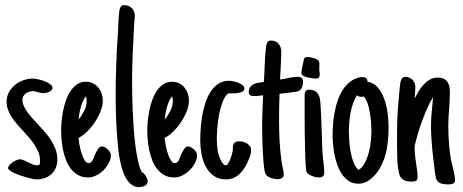

<svg xmlns="http://www.w3.org/2000/svg" viewBox="-20 -708 1846 765"><path d="M189 -357.9Q189 -352.1 184.8 -348.1Q180.7 -344.2 174.8 -341.6Q168.9 -338.9 162.8 -337.9Q156.7 -336.9 152.8 -336.9Q147 -336.9 141.6 -338.1Q136.2 -339.4 130.9 -340.8Q125.5 -342.3 120.6 -343.5Q115.7 -344.7 110.4 -344.7Q103 -344.7 95.7 -342.3Q88.4 -339.8 82.5 -335.4Q76.7 -331.1 73 -324.7Q69.3 -318.4 69.3 -310.5Q69.3 -298.8 74.2 -287.4Q79.1 -275.9 87.2 -264.2Q95.2 -252.4 105.7 -240.5Q116.2 -228.5 127.9 -216.3Q142.1 -200.7 156.5 -184.6Q170.9 -168.5 182.4 -150.9Q193.8 -133.3 201.2 -113.8Q208.5 -94.2 208.5 -72.8Q208.5 -54.2 202.4 -39.6Q196.3 -24.9 185.3 -14.6Q174.3 -4.4 158.9 1.2Q143.6 6.8 125.5 6.8Q120.6 6.8 110.6 4.9Q100.6 2.9 87.9 -0.7Q75.2 -4.4 61.8 -8.8Q48.3 -13.2 37.4 -18.3Q26.4 -23.4 19.3 -28.6Q12.2 -33.7 12.2 -38.1Q12.2 -43.9 17.6 -50Q22.9 -56.2 30.3 -61.3Q37.6 -66.4 45.7 -69.8Q53.7 -73.2 59.1 -73.2Q66.4 -73.2 74.5 -69.8Q82.5 -66.4 90.8 -62Q100.1 -57.1 109.6 -53.2Q119.1 -49.3 129.4 -49.3Q137.2 -49.3 138.4 -54.7Q139.6 -60.1 139.6 -66.9Q139.6 -84 133.8 -99.4Q127.9 -114.7 118.7 -129.4Q109.4 -144 97.2 -158Q85 -171.9 72.8 -185.5Q60.1 -199.2 48.1 -212.9Q36.1 -226.6 26.9 -241Q17.6 -255.4 12 -270.5Q6.3 -285.6 6.3 -302.7Q6.3 -323.7 15.6 -340.6Q24.9 -357.4 39.8 -369.6Q54.7 -381.8 73.5 -388.4Q92.3 -395 111.3 -395Q117.7 -395 130.9 -392.3Q144 -389.6 156.7 -384.8Q169.4 -379.9 179.2 -373Q189 -366.2 189 -357.9Z M421.9 -89.4Q421.9 -74.7 413.8 -59.1Q405.8 -43.5 393.1 -30.5Q380.4 -17.6 364 -9.3Q347.7 -1 331.5 -1Q308.6 -1 292 -10Q275.4 -19 263.2 -34.4Q251 -49.8 243.4 -69.3Q235.8 -88.9 231.4 -109.6Q227.1 -130.4 225.3 -151.1Q223.6 -171.9 223.6 -189Q223.6 -203.6 225.3 -223.6Q227.1 -243.7 231.2 -265.1Q235.4 -286.6 242.7 -307.6Q250 -328.6 261 -345.2Q272 -361.8 287.4 -372.1Q302.7 -382.3 322.8 -382.3Q338.4 -382.3 350.8 -376Q363.3 -369.6 371.8 -359.1Q380.4 -348.6 385 -335Q389.6 -321.3 389.6 -306.6Q389.6 -287.6 380.9 -265.1Q372.1 -242.7 358.2 -221.7Q344.2 -200.7 326.9 -183.8Q309.6 -167 292.5 -158.2Q293.5 -149.4 296.4 -132.6Q299.3 -115.7 304.4 -99.1Q309.6 -82.5 316.7 -70.3Q323.7 -58.1 333.5 -58.1Q338.4 -58.1 342 -61Q345.7 -64 348.6 -68.8Q351.6 -73.7 353.8 -79.6Q356 -85.4 357.9 -90.8L360.8 -97.7Q361.8 -99.1 362.1 -99.6Q362.3 -100.1 362.8 -101.1Q366.2 -107.4 369.4 -112.8Q372.6 -118.2 378.4 -122.1H377.9Q379.9 -124 382.1 -124.3Q384.3 -124.5 386.2 -124.5Q391.6 -124.5 397.9 -121.1Q404.3 -117.7 409.7 -112.5Q415 -107.4 418.5 -101.3Q421.9 -95.2 421.9 -89.4ZM325.2 -304.7Q325.2 -309.6 324.7 -314.9Q324.2 -320.3 322.3 -324.2Q315.4 -315.9 310.3 -304.4Q305.2 -293 301.8 -280.5Q298.3 -268.1 296.1 -255.4Q293.9 -242.7 293 -231.9Q305.7 -247.1 315.4 -266.4Q325.2 -285.6 325.2 -304.7Z M568.4 14.2Q568.4 21 564.9 25.4Q561.5 29.8 556.4 32.5Q551.3 35.2 545.2 36.4Q539.1 37.6 534.2 37.6Q517.1 37.6 504.4 27.8Q491.7 18.1 482.4 2.7Q473.1 -12.7 467.3 -32.5Q461.4 -52.2 457.5 -72Q453.6 -91.8 451.7 -110.1Q449.7 -128.4 448.7 -141.6Q444.3 -187 442.6 -233.9Q440.9 -280.8 440.9 -326.7Q440.9 -452.1 449.7 -575.2Q449.7 -577.1 450 -579.6Q450.2 -582 450.2 -584.5Q450.7 -594.7 451.2 -608.2Q451.7 -621.6 452.6 -634.8Q453.6 -647.9 454.8 -658.9Q456.1 -669.9 458 -674.3V-673.8Q460 -680.7 463.4 -684.1Q466.8 -687.5 475.1 -687.5Q492.7 -687.5 504.9 -675.8Q517.1 -664.1 517.1 -646.5Q517.1 -642.6 516.8 -638.9Q516.6 -635.3 516.1 -631.8Q515.6 -628.4 515.4 -625.2Q515.1 -622.1 515.1 -619.6Q513.7 -600.6 512.9 -581.8Q512.2 -563 511.2 -543.9Q508.8 -502 507.6 -460.2Q506.3 -418.5 506.3 -376Q506.3 -357.9 506.8 -328.6Q507.3 -299.3 508.8 -264.9Q510.3 -230.5 512.9 -193.8Q515.6 -157.2 520 -124Q524.4 -90.8 530.5 -64Q536.6 -37.1 544.9 -22.5Q549.3 -20.5 553.5 -16.4Q557.6 -12.2 560.8 -7.1Q564 -2 566.2 3.7Q568.4 9.3 568.4 14.2Z M765.1 -89.4Q765.1 -74.7 757.1 -59.1Q749 -43.5 736.3 -30.5Q723.6 -17.6 707.3 -9.3Q690.9 -1 674.8 -1Q651.9 -1 635.3 -10Q618.7 -19 606.4 -34.4Q594.2 -49.8 586.7 -69.3Q579.1 -88.9 574.7 -109.6Q570.3 -130.4 568.6 -151.1Q566.9 -171.9 566.9 -189Q566.9 -203.6 568.6 -223.6Q570.3 -243.7 574.5 -265.1Q578.6 -286.6 585.9 -307.6Q593.3 -328.6 604.2 -345.2Q615.2 -361.8 630.6 -372.1Q646 -382.3 666 -382.3Q681.6 -382.3 694.1 -376Q706.5 -369.6 715.1 -359.1Q723.6 -348.6 728.3 -335Q732.9 -321.3 732.9 -306.6Q732.9 -287.6 724.1 -265.1Q715.3 -242.7 701.4 -221.7Q687.5 -200.7 670.2 -183.8Q652.8 -167 635.7 -158.2Q636.7 -149.4 639.6 -132.6Q642.6 -115.7 647.7 -99.1Q652.8 -82.5 659.9 -70.3Q667 -58.1 676.8 -58.1Q681.6 -58.1 685.3 -61Q689 -64 691.9 -68.8Q694.8 -73.7 697 -79.6Q699.2 -85.4 701.2 -90.8L704.1 -97.7Q705.1 -99.1 705.3 -99.6Q705.6 -100.1 706.1 -101.1Q709.5 -107.4 712.6 -112.8Q715.8 -118.2 721.7 -122.1H721.2Q723.1 -124 725.3 -124.3Q727.5 -124.5 729.5 -124.5Q734.9 -124.5 741.2 -121.1Q747.6 -117.7 752.9 -112.5Q758.3 -107.4 761.7 -101.3Q765.1 -95.2 765.1 -89.4ZM668.5 -304.7Q668.5 -309.6 668 -314.9Q667.5 -320.3 665.5 -324.2Q658.7 -315.9 653.6 -304.4Q648.4 -293 645 -280.5Q641.6 -268.1 639.4 -255.4Q637.2 -242.7 636.2 -231.9Q648.9 -247.1 658.7 -266.4Q668.5 -285.6 668.5 -304.7Z M980.5 -109.4Q980.5 -99.1 977.1 -88.4Q973.6 -77.6 969.2 -67.9Q963.4 -53.7 955.1 -40.3Q946.8 -26.9 936 -16.4Q925.3 -5.9 911.6 0.5Q897.9 6.8 880.9 6.8Q850.6 6.8 830.6 -8.3Q810.5 -23.4 798.8 -46.4Q787.1 -69.3 782.5 -96.7Q777.8 -124 777.8 -148.4Q777.8 -166.5 779.3 -191.2Q780.8 -215.8 784.9 -242.2Q789.1 -268.6 797.1 -294.4Q805.2 -320.3 817.9 -340.6Q830.6 -360.8 848.9 -373.5Q867.2 -386.2 892.6 -386.2Q897.9 -386.2 908.2 -384.3Q918.5 -382.3 928.5 -378.7Q938.5 -375 946 -368.9Q953.6 -362.8 953.6 -355Q953.6 -347.7 947 -343.8Q940.4 -339.8 931.4 -338.1Q922.4 -336.4 912.8 -336.2Q903.3 -335.9 897.5 -335.9H888.7Q875 -323.7 866.2 -300Q857.4 -276.4 852.5 -249.5Q847.7 -222.7 845.7 -196.5Q843.8 -170.4 843.8 -153.8Q843.8 -130.4 847.4 -107.7Q851.1 -85 862.3 -64.9Q864.7 -60.5 869.4 -54.9Q874 -49.3 879.9 -49.3Q884.3 -49.3 888.9 -56.6Q893.6 -64 897.5 -73.7Q901.4 -83.5 903.8 -92.8Q906.2 -102.1 907.2 -106.4Q907.7 -108.4 907.7 -110.8Q907.7 -113.3 907.7 -115.7Q907.7 -120.1 908 -124.3Q908.2 -128.4 909.2 -130.9Q912.6 -139.2 918.2 -142.1Q923.8 -145 932.1 -145Q939.5 -145 947.8 -143.1Q956.1 -141.1 963.4 -136.7Q970.7 -132.3 975.6 -125.5Q980.5 -118.7 980.5 -109.4Z M1110.4 -12.2Q1110.4 -6.8 1107.9 -3.2Q1105.5 0.5 1101.8 2.4Q1098.1 4.4 1094 5.1Q1089.8 5.9 1085.9 5.9Q1080.6 5.9 1073.5 4.6Q1066.4 3.4 1059.6 1Q1052.7 -1.5 1047.1 -5.1Q1041.5 -8.8 1038.6 -14.2Q1035.6 -19 1033.4 -32.5Q1031.2 -45.9 1029.8 -63.7Q1028.3 -81.5 1027.3 -101.8Q1026.4 -122.1 1025.6 -140.6Q1024.9 -159.2 1024.7 -174.1Q1024.4 -189 1024.4 -196.3Q1024.4 -230.5 1025.6 -262.5Q1026.9 -294.4 1028.3 -328.1Q1025.9 -328.1 1023.4 -327.6Q1021 -327.1 1018.6 -327.1Q1012.2 -326.2 1005.6 -325.7Q999 -325.2 992.2 -325.2Q983.9 -325.2 977.5 -328.1Q971.2 -331.1 971.2 -341.3Q971.2 -353.5 976.6 -360.8Q981.9 -368.2 990.2 -372.3Q998.5 -376.5 1008.3 -378.2Q1018.1 -379.9 1027.3 -380.9Q1028.8 -380.9 1029.3 -381.1Q1029.8 -381.3 1031.2 -381.3Q1031.7 -387.2 1032.2 -395.8Q1032.7 -404.3 1033.2 -414.6Q1033.7 -430.7 1034.7 -449Q1035.6 -467.3 1036.6 -484.1Q1037.6 -501 1039.1 -513.9Q1040.5 -526.9 1042 -532.2Q1044.4 -538.6 1047.6 -542.5Q1050.8 -546.4 1059.6 -546.4Q1079.1 -546.4 1089.8 -533.7Q1100.6 -521 1100.6 -502.4Q1100.6 -481 1099.4 -459.5Q1098.1 -438 1097.2 -416L1095.7 -391.1Q1107.9 -392.6 1120.1 -395.5Q1131.8 -397.9 1143.8 -399.9Q1155.8 -401.9 1167 -401.9Q1176.8 -401.9 1182.1 -396.7Q1187.5 -391.6 1187.5 -381.8Q1187.5 -371.1 1183.6 -360.8Q1179.7 -350.6 1169.9 -345.2H1170.4Q1168.5 -344.2 1158.7 -342.5Q1148.9 -340.8 1136.5 -339.4Q1124 -337.9 1112.1 -336.4Q1100.1 -335 1094.2 -334.5H1093.8Q1092.8 -307.1 1092.3 -280.5Q1091.8 -253.9 1091.8 -226.6Q1091.8 -189 1094 -146.7Q1096.2 -104.5 1101.6 -66.4L1105.5 -44.4Q1107.4 -36.1 1108.9 -28.1Q1110.4 -20 1110.4 -12.2Z M1253.9 -410.6Q1253.9 -402.3 1250.2 -398.7Q1246.6 -395 1236.8 -395Q1232.4 -395 1223.1 -396.2Q1213.9 -397.5 1204.3 -399.9Q1194.8 -402.3 1187.7 -406.7Q1180.7 -411.1 1180.7 -417.5Q1180.7 -419.4 1182.1 -428.5Q1183.6 -437.5 1185.8 -447.8Q1188 -458 1189.7 -466.3Q1191.4 -474.6 1192.4 -475.6V-475.1Q1194.8 -479 1198.2 -480Q1201.7 -481 1205.1 -481Q1209.5 -481 1216.6 -479.7Q1223.6 -478.5 1230.7 -476.3Q1237.8 -474.1 1243.7 -470.7Q1249.5 -467.3 1251 -463.4Q1252.4 -459.5 1252.7 -452.9Q1252.9 -446.3 1252.4 -440.9Q1252.4 -439 1252.2 -436.3Q1252 -433.6 1252 -432.1Q1252 -429.7 1252.2 -427.2Q1252.4 -424.8 1252.9 -422.4Q1253.4 -419.9 1253.7 -417Q1253.9 -414.1 1253.9 -410.6ZM1272 -21.5Q1272 -10.3 1266.8 -5.6Q1261.7 -1 1250.5 -1Q1244.6 -1 1237.5 -2.4Q1230.5 -3.9 1223.6 -6.6Q1216.8 -9.3 1210.9 -13.2Q1205.1 -17.1 1202.1 -22Q1200.2 -24.9 1198.7 -40Q1197.3 -55.2 1196.5 -77.6Q1195.8 -100.1 1195.1 -127.9Q1194.3 -155.8 1194.1 -184.1Q1193.8 -212.4 1193.8 -239.3Q1193.8 -266.1 1193.8 -286.1V-323.7Q1193.8 -328.6 1194.1 -333.5Q1194.3 -338.4 1196 -342Q1197.8 -345.7 1201.4 -348.1Q1205.1 -350.6 1211.9 -350.6Q1233.4 -350.6 1243.4 -338.6Q1253.4 -326.7 1255.9 -306.6Q1258.3 -276.9 1259.5 -247.3Q1260.7 -217.8 1261.7 -187.5Q1262.7 -160.2 1263.4 -133.5Q1264.2 -106.9 1266.6 -80.6Q1267.1 -75.2 1267.6 -70.3Q1268.1 -65.4 1269 -60.5Q1270 -50.8 1271 -41.3Q1272 -31.7 1272 -21.5Z M1528.3 -200.2Q1528.3 -157.7 1521.2 -115.5Q1514.2 -73.2 1492.2 -35.6Q1485.4 -24.4 1476.6 -13.9Q1467.8 -3.4 1457.3 5.1Q1446.8 13.7 1434.3 18.8Q1421.9 23.9 1408.2 23.9Q1386.7 23.9 1370.8 13.9Q1355 3.9 1343.5 -12.5Q1332 -28.8 1324.5 -49.6Q1316.9 -70.3 1312.7 -92Q1308.6 -113.8 1306.9 -134.3Q1305.2 -154.8 1305.2 -170.4Q1305.2 -188 1306.6 -209Q1308.1 -230 1311.8 -252Q1315.4 -273.9 1321.5 -295.4Q1327.6 -316.9 1337.4 -335.7Q1347.2 -354.5 1360.8 -369.4Q1374.5 -384.3 1392.6 -393.1V-392.6Q1408.2 -400.9 1423.8 -400.9Q1433.6 -400.9 1439 -396.7Q1444.3 -392.6 1443.8 -382.8Q1470.7 -377.9 1487.3 -356.9Q1503.9 -335.9 1512.9 -308.1Q1522 -280.3 1525.1 -251Q1528.3 -221.7 1528.3 -200.2ZM1418 -322.3Q1409.7 -322.3 1402.3 -328.6Q1393.1 -314.5 1386.7 -296.1Q1380.4 -277.8 1376.7 -258.5Q1373 -239.3 1371.6 -219.7Q1370.1 -200.2 1370.1 -183.1Q1370.1 -168.9 1371.6 -146.7Q1373 -124.5 1377.2 -102.1Q1381.3 -79.6 1388.9 -60.1Q1396.5 -40.5 1408.7 -31.2Q1423.8 -40 1433.8 -59.3Q1443.8 -78.6 1449.7 -101.6Q1455.6 -124.5 1457.8 -147.9Q1460 -171.4 1460 -188Q1460 -200.2 1458.5 -219.7Q1457 -239.3 1453.6 -259.5Q1450.2 -279.8 1444.1 -297.4Q1438 -314.9 1428.7 -323.7Q1424.3 -322.3 1418 -322.3Z M1644 -2.4Q1644 8.8 1637.5 12.2Q1630.9 15.6 1621.6 15.6Q1613.3 15.6 1605.2 14.4Q1597.2 13.2 1590.1 9.8Q1583 6.3 1577.9 0.5Q1572.8 -5.4 1570.8 -14.6Q1564 -43.9 1563 -72Q1562 -100.1 1562 -129.9V-189.9Q1562 -231 1565.4 -275.1Q1568.8 -319.3 1572.8 -360.4Q1572.8 -361.8 1573.2 -363.8Q1573.7 -365.7 1573.7 -366.7Q1574.2 -372.1 1575.2 -378.4Q1576.2 -384.8 1578.4 -389.9Q1580.6 -395 1584.7 -398.4Q1588.9 -401.9 1595.7 -401.9Q1603.5 -401.9 1610.6 -398.7Q1617.7 -395.5 1623 -390.4Q1628.4 -385.3 1631.6 -377.9Q1634.8 -370.6 1634.8 -362.8Q1634.8 -354.5 1634.3 -344.5Q1633.8 -334.5 1632.8 -325.7Q1632.8 -323.2 1632.6 -320.3Q1632.3 -317.4 1631.8 -314.9Q1638.7 -328.6 1647.5 -343.5Q1656.2 -358.4 1667.7 -370.8Q1679.2 -383.3 1693.1 -391.1Q1707 -398.9 1724.1 -398.9Q1738.3 -398.9 1747.6 -394.5Q1756.8 -390.1 1762.5 -382.1Q1768.1 -374 1770.3 -363.3Q1772.5 -352.5 1772.5 -340.3Q1772.5 -323.7 1771.5 -306.9Q1770.5 -290 1769.5 -273.4Q1768.1 -256.3 1767.1 -239.7Q1766.1 -223.1 1766.1 -206.1Q1766.1 -185.5 1767.1 -163.8Q1768.1 -142.1 1770 -122.3Q1772 -102.5 1774.4 -86.7Q1776.9 -70.8 1779.3 -62Q1781.2 -54.7 1783.4 -45.2Q1785.6 -35.6 1787.8 -25.6Q1790 -15.6 1791.5 -6.3Q1793 2.9 1793 10.3Q1793 21 1784.4 23.9Q1775.9 26.9 1767.6 26.9Q1759.3 26.9 1748.8 25.6Q1738.3 24.4 1730 20Q1719.7 12.7 1716.6 -0.5Q1713.4 -13.7 1712.4 -26.4L1710.9 -39.6Q1709.5 -51.3 1707 -70.3Q1704.6 -89.4 1702.4 -112.3Q1700.2 -135.3 1698.7 -159.9Q1697.3 -184.6 1697.3 -208Q1697.3 -229 1699 -248.5Q1700.7 -268.1 1702.6 -288.1Q1703.6 -298.3 1704.1 -304.7Q1704.6 -311 1705.6 -321.3Q1695.8 -305.7 1686 -284.7Q1676.3 -263.7 1667.5 -241Q1658.7 -218.3 1651.6 -196.8Q1644.5 -175.3 1640.6 -159.2L1637.7 -148.4Q1635.3 -140.6 1633.5 -132.8Q1631.8 -125 1631.8 -118.2Q1631.8 -109.4 1632.8 -97.9Q1633.8 -86.4 1635.3 -76.2Q1636.7 -64 1638.7 -51.3Q1638.7 -50.3 1639.6 -44.9Q1640.6 -39.6 1641.6 -32.2Q1642.6 -24.9 1643.3 -16.8Q1644 -8.8 1644 -2.4Z"/></svg>

Font: Just Another Hand
Style: Regular
Weight: 400
Designer: Astigmatic (AOETI)
Foundry: Astigmatic (AOETI)
Version: Version 1.000